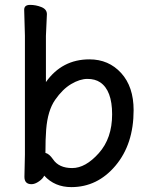

<svg xmlns="http://www.w3.org/2000/svg" viewBox="-20 -739 613 786"><path d="M272 27Q204 27 161 -20Q156 -8 139.5 3.5Q123 15 109 15Q80 15 80 -15L82 -106V-593L79 -699Q79 -719 103 -719Q127 -719 149.5 -710Q172 -701 172 -681L168 -592V-403Q234 -496 346 -496Q425 -496 476 -440Q527 -384 527 -288Q527 -149 453 -61Q379 27 272 27ZM166 -113Q181 -110 197 -87Q221 -51 275.5 -51Q330 -51 384.5 -112Q439 -173 439 -271Q439 -369 390 -402Q369 -416 338 -416Q307 -416 271.5 -395Q236 -374 205.5 -330Q175 -286 169 -208Q166 -171 166 -113Z"/></svg>

Font: LXGW ZhenKai
Style: Regular
Weight: 400
Designer: LXGW / Fontworks Inc.
Foundry: LXGW / Fontworks Inc.
Version: Version 0.800;June 8, 2025